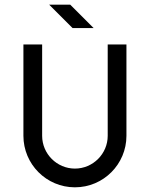

<svg xmlns="http://www.w3.org/2000/svg" viewBox="-20 -790 640 820"><path d="M440 -210C440 -133 377 -70 300 -70C223 -70 160 -133 160 -210V-600H80V-210C80 -89 178 10 300 10C422 10 520 -89 520 -210V-600H440ZM290 -670H380L280 -770H190Z"/></svg>

Font: Gauge
Style: Regular
Weight: 400
Designer: Daniel Pimley
Foundry: Daniel Pimley
Version: Version 1.004;PS 001.001;hotconv 1.0.56